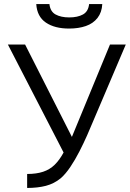

<svg xmlns="http://www.w3.org/2000/svg" viewBox="-20 -927 642 948"><path d="M114 1V-68Q160 -68 193 -79Q226 -90 250 -113.5Q274 -137 294 -174L19 -707H104L335 -251L523 -707H601L438 -324Q427 -297 410 -258.5Q393 -220 372 -179Q351 -138 327.5 -103Q304 -68 280 -47Q247 -20 206.5 -9.5Q166 1 114 1ZM321 -786Q250 -786 206.5 -815.5Q163 -845 159 -907H224Q228 -870 254.5 -855.5Q281 -841 322 -841Q363 -841 389.5 -855.5Q416 -870 420 -907H485Q483 -866 461.5 -838.5Q440 -811 404 -798.5Q368 -786 321 -786Z"/></svg>

Font: Onest Light
Style: Regular
Weight: 300
Designer: Dmitri Voloshin, Andrey Kudryavtsev
Foundry: Dmitri Voloshin, Andrey Kudryavtsev
Version: Version 1.000;gftools[0.9.33]